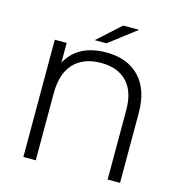

<svg xmlns="http://www.w3.org/2000/svg" viewBox="-125 -994 1049 1107"><g transform="rotate(15 399.5 -440.5)"><path d="M569 -881 407 -757H337L474 -881ZM422 -706Q548 -706 619.5 -631Q691 -556 691 -417V0H617V-415Q617 -526 562 -583Q507 -640 408 -640Q304 -640 246 -579.5Q188 -519 188 -398V0H114V-700H185V-582Q252 -706 422 -706Z"/></g></svg>

Font: Montserrat Alternates
Style: Regular
Weight: 400
Designer: Julieta Ulanovsky
Foundry: Julieta Ulanovsky
Version: Version 7.200;PS 007.200;hotconv 1.0.88;makeotf.lib2.5.64775